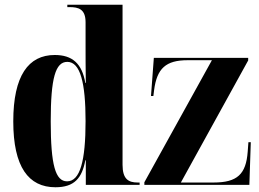

<svg xmlns="http://www.w3.org/2000/svg" viewBox="-20 -780 1094 810"><path d="M214 10C293 10 326 -28 340 -104H342V0H569V-10H561C522 -10 497 -24 497 -85V-760H264V-750H273C311 -750 341 -742 341 -686V-586C341 -548 341 -496 342 -430H340C326 -512 285 -548 211 -548C100 -548 36 -461 36 -268C36 -76 100 10 214 10ZM589 0H1032L1038 -180H1028L1025 -140C1018 -45 981 -10 881 -10H743L1027 -525V-536H629L617 -375H627L630 -399C642 -492 680 -526 772 -526H874L589 -11ZM263 -15C214 -15 194 -83 194 -268C194 -451 214 -519 264 -519C319 -519 341 -430 341 -269C341 -101 318 -15 263 -15Z"/></svg>

Font: Noto Serif Display Condensed ExtraBold
Style: Regular
Weight: 800
Width: 3
Designer: Monotype Design Team
Foundry: Monotype Imaging Inc.
Version: Version 2.009